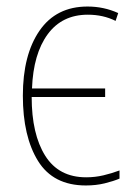

<svg xmlns="http://www.w3.org/2000/svg" viewBox="-20 -558 420 588"><path d="M346 -11V-36Q322 -27 296.5 -21Q271 -15 244 -15Q160 -15 118.5 -81Q77 -147 77 -261H302V-287H78Q82 -393 126 -453Q170 -513 249 -513Q296 -513 334 -494L342 -518Q298 -538 248 -538Q152 -538 101 -464Q50 -390 50 -265Q50 -140 96.5 -65Q143 10 243 10Q274 10 300.5 3.5Q327 -3 346 -11Z"/></svg>

Font: Noto Sans Display SemiCondensed Thin
Style: Regular
Weight: 250
Width: 4
Designer: Monotype Design team
Foundry: Monotype Imaging Inc.
Version: 1.000